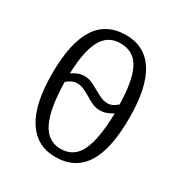

<svg xmlns="http://www.w3.org/2000/svg" viewBox="-136 -644 713 754"><g transform="rotate(30 220.0 -267.0)"><path d="M45 -268Q45 -407 89 -475.5Q133 -544 222 -544Q307 -544 351 -475Q395 -406 395 -268Q395 -126 351 -58Q307 10 219 10Q135 10 90 -59.5Q45 -129 45 -268ZM335 -295Q333 -403 306 -454Q279 -505 219 -505Q162 -505 135 -455Q108 -405 105 -303Q133 -323 160 -323Q178 -323 192 -317Q206 -311 229 -298Q250 -286 263.5 -280.5Q277 -275 292 -275Q313 -275 335 -295ZM336 -255Q319 -245 306.5 -240.5Q294 -236 280 -236Q262 -236 246 -242.5Q230 -249 212 -261Q189 -274 177 -279Q165 -284 149 -284Q127 -284 104 -264Q106 -145 134 -86.5Q162 -28 221 -28Q281 -28 307.5 -84Q334 -140 336 -255Z"/></g></svg>

Font: Noto Serif CondLight
Style: Regular
Weight: 300
Width: 3
Designer: Monotype Design Team
Foundry: Monotype Imaging Inc.
Version: Version 1.001